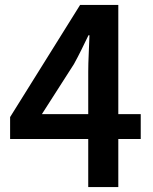

<svg xmlns="http://www.w3.org/2000/svg" viewBox="-20 -759 620 779"><path d="M338 0V-468Q338 -499 340 -541.5Q342 -584 343 -616H339Q325 -587 310.5 -557.5Q296 -528 280 -499L150 -296H551V-195H21V-284L305 -739H460V0Z"/></svg>

Font: Noto Sans HK Thin SemiBold
Style: Regular
Weight: 600
Version: Version 2.004-H2;hotconv 1.0.118;makeotfexe 2.5.65603